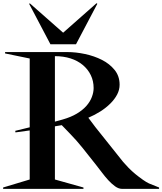

<svg xmlns="http://www.w3.org/2000/svg" viewBox="-45 -1208 1038 1228"><path d="M146.2 -1186.2 358.8 -998.8 572.5 -1187.5 577.5 -1183.8 441.2 -925H277.5L141.2 -1183.8ZM-25 -8.8 145 -60V-373.8L53.8 -361.2L52.5 -371.2L145 -393.8V-833.8L-12.5 -866.2V-875H385Q440 -875 498.8 -862.5Q557.5 -850 606.9 -825Q656.2 -800 688.1 -760.6Q720 -721.2 720 -666.2Q720 -633.8 704.4 -603.8Q688.8 -573.8 661.2 -546.2Q633.8 -518.8 597.5 -495.6Q561.2 -472.5 520 -455Q535 -433.8 565 -395Q595 -356.2 633.8 -308.8L742.5 -172.5Q756.2 -156.2 776.9 -135Q797.5 -113.8 821.2 -94.4Q845 -75 868.1 -58.8Q891.2 -42.5 907.5 -35L972.5 -8.8V0H736.2Q713.8 0 691.2 -16.2Q668.8 -32.5 647.5 -55.6Q626.2 -78.8 606.2 -105.6Q586.2 -132.5 570 -152.5L483.8 -261.2Q465 -285 443.8 -308.8Q422.5 -332.5 403.1 -352.5Q383.8 -372.5 369.4 -387.5Q355 -402.5 350 -407.5L306.2 -400V-60L488.8 -8.8V0H-25ZM356.2 -443.8Q408.8 -458.8 446.2 -481.2Q483.8 -503.8 507.5 -530.6Q531.2 -557.5 542.5 -587.5Q553.8 -617.5 553.8 -645Q553.8 -690 535.6 -727.5Q517.5 -765 484.4 -792.5Q451.2 -820 406.2 -834.4Q361.2 -848.8 306.2 -848.8V-430Z"/></svg>

Font: Equateur
Style: Regular
Weight: 400
Designer: Ange Degheest & Eugénie Bidaut
Foundry: Velvetyne Type Foundry
Version: Version 1.000;FEAKit 1.0